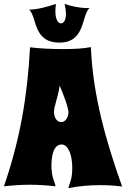

<svg xmlns="http://www.w3.org/2000/svg" viewBox="-28 -944 642 978"><path d="M594 6C513 -222 445 -456 435 -704C394 -696 344 -694 293 -694C233 -694 173 -697 125 -703C112 -453 73 -229 -8 5C38 0 81 -3 124 -3C167 -3 210 0 255 5C251 -19 234 -40 234 -99C234 -157 247 -208 286 -208C321 -208 340 -152 340 -90C340 -29 328 -17 320 14C375 4 427 -1 479 -1C517 -1 554 1 594 6ZM321 -373C320 -344 304 -322 284 -322C265 -322 247 -341 247 -373C247 -405 266 -440 276 -508C321 -401 321 -373 321 -373ZM428 -903C424 -903 421 -903 417 -903C379 -903 335 -912 301 -924C305 -907 308 -889 308 -871C308 -857 303 -825 283 -825C259 -825 254 -867 254 -884C254 -897 255 -911 257 -924C218 -911 163 -895 121 -895C162 -852 141 -727 275 -727C408 -727 386 -866 428 -903Z"/></svg>

Font: Spicy Rice
Style: Regular
Weight: 400
Designer: Astigmatic (AOETI)
Foundry: Astigmatic (AOETI)
Version: Version 1.000